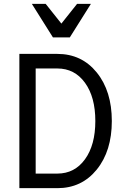

<svg xmlns="http://www.w3.org/2000/svg" viewBox="-20 -981 640 1001"><path d="M166 -624V-76H279Q369 -76 423 -150.5Q477 -225 477 -350Q477 -475 423 -549.5Q369 -624 279 -624ZM279 0H81V-700H279Q406 -700 484.5 -603Q563 -506 563 -350Q563 -194 484.5 -97Q406 0 279 0ZM344 -786H256L146 -961H218L300 -858L382 -961H454Z"/></svg>

Font: CommitMono
Style: 450Regular
Weight: 450
Designer: Eigil Nikolajsen
Foundry: Eigil Nikolajsen
Version: Version 1.002